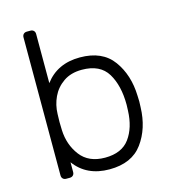

<svg xmlns="http://www.w3.org/2000/svg" viewBox="-108 -797 796 895"><g transform="rotate(-15 290.0 -350.0)"><path d="M526 -260Q526 -242 525 -232Q522 -131 470.5 -60.5Q419 10 311 10Q201 10 143 -69V-22Q143 -12 137 -6Q131 0 121 0H104Q94 0 88 -6Q82 -12 82 -22V-688Q82 -698 88 -704Q94 -710 104 -710H121Q131 -710 137 -704Q143 -698 143 -688V-451Q202 -530 311 -530Q419 -530 470.5 -459.5Q522 -389 525 -288Q526 -278 526 -260ZM464 -232Q465 -242 465 -260Q465 -353 429 -412.5Q393 -472 305 -472Q252 -472 216 -447Q180 -422 162 -383.5Q144 -345 143 -302L142 -263L143 -224Q146 -153 186 -100.5Q226 -48 305 -48Q386 -48 423.5 -99.5Q461 -151 464 -232Z"/></g></svg>

Font: Rubik
Style: Regular
Weight: 300
Designer: Hubert & Fischer
Foundry: Hubert & Fischer
Version: Version 1.100